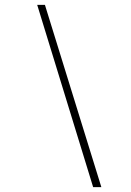

<svg xmlns="http://www.w3.org/2000/svg" viewBox="-20 -742 530 776"><path d="M356.4 14.2 130.4 -722.2H161.6L389.6 14.2Z"/></svg>

Font: TypoPRO Playfair Display SC
Style: Italic
Weight: 900
Italic angle: -14°
Designer: Claus Eggers Sørensen
Foundry: Claus Eggers Sørensen
Version: Version 1.004;PS 001.004;hotconv 1.0.70;makeotf.lib2.5.58329